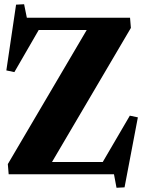

<svg xmlns="http://www.w3.org/2000/svg" viewBox="-20 -824 674 908"><path d="M56 -802 94 -804 107 -740H595L599 -692L226 -58H466L594 -277L632 -269L569 62L531 64L519 0H21L17 -48L390 -682H163L48 -483L10 -491Z"/></svg>

Font: Minipax
Style: Bold
Weight: 700
Designer: Raphaël Ronot, Igor Stepanchenko (Cyrillic)
Foundry: steppetype
Version: Version 1.002